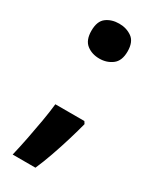

<svg xmlns="http://www.w3.org/2000/svg" viewBox="-181 -609 648 796"><g transform="rotate(30 143.0 -210.5)"><path d="M55 -473Q55 -519 80 -537.5Q105 -556 141 -556Q176 -556 202 -537.5Q228 -519 228 -473Q228 -428 202 -408.5Q176 -389 141 -389Q105 -389 80 -408.5Q55 -428 55 -473ZM224 -123Q215 -88 201 -41.5Q187 5 170.5 52Q154 99 138 135H29Q39 93 48.5 45Q58 -3 66 -49.5Q74 -96 78 -134H217Z"/></g></svg>

Font: Noto Sans Lao Looped UI Bold
Style: Bold
Weight: 700
Designer: Mark Frömberg, Ben Mitchell
Foundry: The Fontpad Ltd
Version: Version 1.001